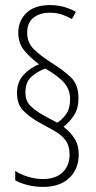

<svg xmlns="http://www.w3.org/2000/svg" viewBox="-20 -780 378 756"><path d="M47 -414Q47 -458 73.5 -486Q100 -514 134 -527Q100 -552 76 -580.5Q52 -609 52 -651Q52 -698 84 -729Q116 -760 177 -760Q207 -760 233 -752.5Q259 -745 279 -733L263 -705Q248 -714 226 -722Q204 -730 177 -730Q137 -730 112 -710.5Q87 -691 87 -652Q87 -612 113 -586.5Q139 -561 181 -534Q231 -503 260 -474.5Q289 -446 289 -394Q289 -353 271.5 -326Q254 -299 230 -281Q259 -258 274.5 -233Q290 -208 290 -172Q290 -115 253 -79.5Q216 -44 149 -44Q118 -44 88.5 -51.5Q59 -59 40 -70V-107Q59 -94 89 -84.5Q119 -75 149 -75Q199 -75 226.5 -101.5Q254 -128 254 -171Q254 -206 238 -227.5Q222 -249 194.5 -264.5Q167 -280 134 -298Q95 -320 71 -345Q47 -370 47 -414ZM80 -416Q80 -383 99.5 -363.5Q119 -344 153 -325L205 -297Q223 -307 239.5 -329.5Q256 -352 256 -389Q256 -426 234 -452.5Q212 -479 159 -510Q129 -500 104.5 -478.5Q80 -457 80 -416Z"/></svg>

Font: Noto Sans Tamil ExtraCondensed ExtraLight
Style: Regular
Weight: 200
Width: 2
Designer: Jelle Bosma - Monotype Design Team
Foundry: Monotype Imaging Inc.
Version: Version 2.004; ttfautohint (v1.8.4.7-5d5b)